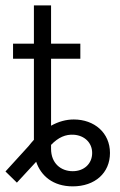

<svg xmlns="http://www.w3.org/2000/svg" viewBox="-43 -676 440 705"><path d="M81.5 -460.4V-162.6C75.2 -155.8 68.4 -147.9 62 -139.6L-22.9 -46.4L19 -5.4L89.8 -82C106.9 -31.2 150.9 8.3 224.1 8.3C305.7 8.3 360.8 -41 360.8 -114.3C360.8 -188.5 303.2 -237.3 228 -237.3C200.2 -237.3 172.4 -230 144.5 -214.4V-460.4H252V-515.6H144.5V-656.2H81.5V-515.6H4.9V-460.4ZM144.5 -129.4V-144C170.9 -171.4 197.8 -183.6 229 -181.2C267.6 -178.2 295.4 -151.9 295.4 -114.3C295.4 -74.7 265.6 -47.4 224.1 -47.4C180.2 -47.4 144.5 -76.7 144.5 -129.4Z"/></svg>

Font: Raveo Display Display Light
Style: Regular
Weight: 300
Designer: Jakub Foglar, Rasmus Andersson (Inter)
Foundry: Jakubfoglar.com
Version: Version 1.100;Glyphs 3.2.3 (3260)